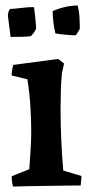

<svg xmlns="http://www.w3.org/2000/svg" viewBox="-20 -683 326 707"><path d="M28 4Q23 -13 23 -34L88 -60Q90 -91 92.5 -129Q95 -167 95 -196Q95 -242 92 -290.5Q89 -339 81 -391L23 -405Q23 -424 29 -444L194 -466L216 -449L208 -414Q205 -381 204 -349Q203 -317 203 -283Q203 -229 205.5 -169.5Q208 -110 213 -55L280 -35Q280 -27 279 -17.5Q278 -8 277 0Q256 0 223 0.5Q190 1 153.5 1.5Q117 2 83.5 2.5Q50 3 28 4ZM184 -560Q174 -602 174 -642Q219 -662 266 -663Q272 -639 273 -612.5Q274 -586 274 -579Q274 -576 267 -564.5Q260 -553 258 -553Q247 -553 222.5 -555Q198 -557 184 -560ZM19 -547 9 -626Q10 -642 17 -650Q28 -650 56 -653.5Q84 -657 104 -657Q105 -657 106.5 -646.5Q108 -636 109.5 -621.5Q111 -607 112 -594.5Q113 -582 113 -579Q112 -573 105 -563.5Q98 -554 94 -550Q82 -548 63.5 -547.5Q45 -547 19 -547Z"/></svg>

Font: Labrada SemiBold
Style: Regular
Weight: 600
Designer: Mercedes Jáuregui
Foundry: Omnibus-Type Team
Version: Version 1.000; ttfautohint (v1.8.4.7-5d5b)